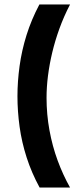

<svg xmlns="http://www.w3.org/2000/svg" viewBox="-20 -721 352 858"><path d="M293 -701Q265 -647 245.5 -593Q226 -539 213.5 -486.5Q201 -434 194.5 -383Q188 -332 188 -284Q188 -210 201 -139Q214 -68 237.5 -4Q261 60 293 117H157Q121 51 99 -17.5Q77 -86 67.5 -155Q58 -224 58 -291Q58 -357 67.5 -426Q77 -495 98.5 -564Q120 -633 156 -701Z"/></svg>

Font: Bricolage Grotesque 17pt SemiBold
Style: Regular
Weight: 600
Version: Version 1.001;gftools[0.9.33.dev8+g029e19f]